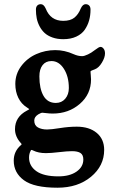

<svg xmlns="http://www.w3.org/2000/svg" viewBox="-20 -690 532 900"><path d="M276.4 -506.3Q248 -506.3 225.6 -514.4Q203.1 -522.5 189 -535.6Q174.8 -548.8 165.3 -567.1Q155.8 -585.4 152.1 -604.5Q148.4 -623.5 148.4 -645Q148.4 -657.2 154.5 -663.8Q160.6 -670.4 171.4 -670.4Q185.1 -670.4 194.3 -649.9Q216.8 -592.3 276.4 -592.3Q310.1 -592.3 328.6 -607.2Q347.2 -622.1 358.4 -649.9Q367.7 -670.4 381.3 -670.4Q392.1 -670.4 398.2 -663.8Q404.3 -657.2 404.3 -645Q404.3 -617.7 397.7 -594.2Q391.1 -570.8 377.2 -550.5Q363.3 -530.3 337.4 -518.3Q311.5 -506.3 276.4 -506.3ZM51.8 -296.4Q51.8 -343.3 79.6 -380.4Q107.4 -417.5 149.9 -436.3Q192.4 -455.1 239.3 -455.1Q283.2 -455.1 325.2 -436Q345.7 -426.8 365.2 -426.8Q375 -426.8 392.6 -435.1Q406.7 -441.4 425.3 -455.8Q443.8 -470.2 451.2 -470.2Q459 -470.2 465.6 -461.9Q472.2 -453.6 472.2 -439.5Q472.2 -420.4 457.5 -396.2Q442.9 -372.1 424.8 -365.2Q406.7 -358.9 404.8 -356Q404.3 -355 404.3 -353.5Q404.3 -351.1 405.5 -338.1Q406.7 -325.2 406.7 -317.9Q406.7 -248.5 354.2 -203.1Q301.8 -157.7 227.1 -157.7Q212.4 -157.7 197 -159.7Q181.6 -161.6 178.7 -161.6Q172.4 -161.6 159.2 -153.8Q140.6 -142.1 140.6 -125Q140.6 -102.1 158 -92.5Q175.3 -83 200.7 -83Q219.7 -83 261 -89.6Q302.2 -96.2 339.8 -96.2Q398.4 -96.2 433.3 -67.1Q468.3 -38.1 468.3 12.7Q468.3 87.4 406.5 138.7Q344.7 189.9 249.5 189.9Q140.1 189.9 92.3 155Q44.4 120.1 44.4 63Q44.4 19 78.1 -9.8Q81.5 -12.7 81.5 -14.6Q81.5 -15.6 77.1 -20Q50.3 -49.8 50.3 -84.5Q50.3 -142.1 106 -171.4Q117.2 -176.8 117.2 -178.7Q117.2 -179.2 106 -186.5Q80.1 -202.6 65.9 -231.4Q51.8 -260.3 51.8 -296.4ZM241.7 -207.5Q269 -207.5 285.9 -227.3Q302.7 -247.1 302.7 -277.3Q302.7 -331.1 279.5 -367.4Q256.3 -403.8 221.2 -403.8Q194.3 -403.8 179.4 -384.5Q164.6 -365.2 164.6 -332Q164.6 -274.4 183.8 -241Q203.1 -207.5 241.7 -207.5ZM116.2 48.8Q116.2 87.9 150.4 112.3Q184.6 136.7 253.9 136.7Q306.6 136.7 338.6 114.5Q370.6 92.3 370.6 57.6Q370.6 36.1 357.4 27.3Q344.2 18.6 317.4 18.6Q295.4 18.6 256.8 23.2Q218.3 27.8 195.3 27.8Q160.2 27.8 135.7 15.6Q129.9 12.7 127.4 12.7Q125 12.7 123.5 17.1Q116.2 30.8 116.2 48.8Z"/></svg>

Font: Cooper* SemiBold
Style: Regular
Weight: 600
Designer: Owen Earl
Foundry: indestructible type*
Version: Version 0.001